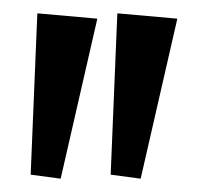

<svg xmlns="http://www.w3.org/2000/svg" viewBox="-20 -728 302 288"><path d="M26 -466 36 -708 126 -700 71 -460ZM146 -466 156 -708 246 -700 191 -460Z"/></svg>

Font: Piscolabis
Style: Regular
Weight: 400
Designer: Ariel Martín Pérez
Foundry: Tunera Type Foundry
Version: Version 1.000